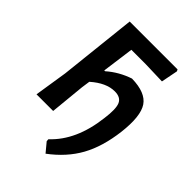

<svg xmlns="http://www.w3.org/2000/svg" viewBox="-241 -750 1052 1052"><g transform="rotate(45 285.0 -224.0)"><path d="M48 0 78 -192 127 -643H498L503 -633L484 -536L353 -540H243L218 -355H224Q282 -406 357 -431Q464 -429 501 -374Q538 -319 522 -184Q506 -54 456.5 35.5Q407 125 313 195L269 142L268 128Q380 24 403 -171Q414 -251 400 -283Q386 -315 340 -315Q274 -315 204 -253L197 -204L177 0Z"/></g></svg>

Font: Alegreya Sans
Style: Bold Italic
Weight: 700
Italic angle: -7°
Designer: Juan Pablo del Peral
Foundry: Huerta Tipografica
Version: Version 2.007